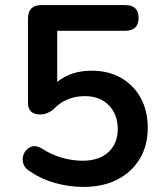

<svg xmlns="http://www.w3.org/2000/svg" viewBox="-20 -725 640 755"><path d="M307 10Q253 10 198 -5Q143 -20 98 -51Q76 -64 71 -84Q66 -104 74.5 -122Q83 -140 101.5 -147.5Q120 -155 143 -142Q181 -117 222.5 -105Q264 -93 305 -93Q370 -93 406.5 -127Q443 -161 443 -217Q443 -275 408 -311Q373 -347 313 -347Q278 -347 246.5 -334.5Q215 -322 188 -293Q179 -286 166 -280.5Q153 -275 138 -275Q90 -275 90 -321V-652Q90 -705 143 -705H472Q525 -705 525 -655Q525 -604 472 -604H205V-403Q259 -447 340 -447Q407 -447 456.5 -418.5Q506 -390 533.5 -339.5Q561 -289 561 -222Q561 -153 530 -101Q499 -49 442.5 -19.5Q386 10 307 10Z"/></svg>

Font: Chiron GoRound TC M
Style: Regular
Weight: 500
Designer: Ryoko NISHIZUKA 西塚涼子 (kana, bopomofo & ideographs); Paul D. Hunt (Latin, Greek & Cyrillic); Sandoll Communications 산돌커뮤니
Foundry: Adobe
Version: Version 1.000;hotconv 1.1.1;makeotfexe 2.6.0